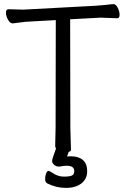

<svg xmlns="http://www.w3.org/2000/svg" viewBox="-20 -730 617 936"><path d="M253 -7Q249 -12 249 -18L251 -107L252 -632L126 -625Q101 -624 77.5 -620.5Q54 -617 43 -616H42Q29 -616 19 -634Q9 -652 9 -668.5Q9 -685 22 -685L93 -683L447 -702Q470 -704 494 -706Q518 -708 530 -710H533Q545 -710 554 -692Q563 -674 563 -657.5Q563 -641 551 -641L471 -644L322 -636L323 -106L326 0Q326 8 315 10L307 33Q312 32 317 32Q322 32 327 32Q363 32 384 50Q405 68 405 105Q405 142 377 164Q349 186 301.5 186Q254 186 210 164Q200 158 200 142.5Q200 127 205 115Q210 103 215.5 103Q221 103 233 111Q261 131 290.5 131Q320 131 331 125.5Q342 120 342 104Q342 78 305 78Q291 78 271 82H266Q253 82 243.5 73Q234 64 234 55.5Q234 47 239.5 32.5Q245 18 251 0Z"/></svg>

Font: LXGW WenKai Lite
Style: Regular
Weight: 400
Designer: LXGW / Fontworks Inc.
Foundry: LXGW / Fontworks Inc.
Version: Version 1.511; March 25, 2025